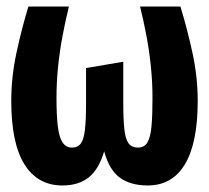

<svg xmlns="http://www.w3.org/2000/svg" viewBox="-20 -551 640 588"><path d="M532.5 -531Q553 -464.5 569.2 -390.2Q585.5 -316 585.5 -242Q585.5 -113.5 546.5 -48.2Q507.5 17 432.5 17Q380 17 347.2 -6.8Q314.5 -30.5 299 -87.5Q282.5 -32 251.5 -7.5Q220.5 17 171 17Q95.5 17 55 -47.5Q14.5 -112 14.5 -242Q14.5 -316 30.8 -391Q47 -466 67 -531H191Q179 -482 170.5 -435.5Q162 -389 157.5 -343.2Q153 -297.5 153 -250.5Q153 -198 157 -164.5Q161 -131 171.5 -115Q182 -99 200.5 -99Q218.5 -99 227.8 -112Q237 -125 240.2 -154.5Q243.5 -184 243.5 -234V-342.5L357.5 -362V-239Q357.5 -186 360.8 -155.5Q364 -125 373.8 -112Q383.5 -99 402.5 -99Q422 -99 431.5 -115Q441 -131 444 -164.5Q447 -198 447 -250.5Q447 -297 442.5 -343Q438 -389 429.5 -435.8Q421 -482.5 409 -531Z"/></svg>

Font: Fira Code Light
Style: Bold
Weight: 700
Monospace: yes
Version: Version 5.002